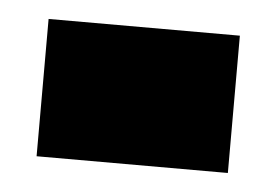

<svg xmlns="http://www.w3.org/2000/svg" viewBox="-29 -626 347 241"><g transform="rotate(5 145.0 -505.5)"><path d="M24 -419V-592H265V-419Z"/></g></svg>

Font: Noto Serif Hebrew SemiCondensed Extra
Style: Regular
Weight: 800
Width: 4
Designer: Monotype Design Team
Foundry: Monotype Imaging Inc.
Version: Version 1.901